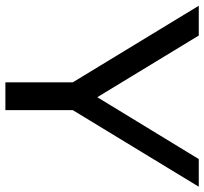

<svg xmlns="http://www.w3.org/2000/svg" viewBox="-46 -698 740 695"><g transform="rotate(90 323.5 -350.0)"><path d="M273.6 -268.1 296.6 -206 -3.7 -700H104.1L357 -283.9H297.6L551.3 -700H651.4L351.1 -206L374.1 -268.1V0H273.6Z"/></g></svg>

Font: iiserrat Thin
Style: Regular
Weight: 100
Designer: Akira Ohta
Foundry: Akira Ohta
Version: Version 1.200;Glyphs 3.3.1 (3343)